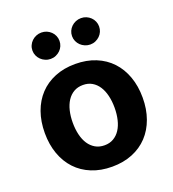

<svg xmlns="http://www.w3.org/2000/svg" viewBox="-140 -872 893 990"><g transform="rotate(-20 307.0 -377.5)"><path d="M38.4 -270.6Q38.4 -334.2 57 -386Q75.6 -437.9 110.4 -475Q145.2 -512.1 195 -532.3Q244.7 -552.6 306.8 -552.6Q369 -552.6 418.7 -532.3Q468.4 -512.1 503.2 -475Q538 -437.9 556.6 -386Q575.3 -334.2 575.3 -270.6Q575.3 -207.7 556.6 -155.9Q538 -104 503.2 -66.9Q468.4 -29.8 418.7 -9.6Q369 10.7 306.8 10.7Q244.7 10.7 195 -9.6Q145.2 -29.8 110.4 -66.9Q75.6 -104 57 -155.9Q38.4 -207.7 38.4 -270.6ZM192.1 -271.7Q192.1 -236.2 199.4 -205.8Q206.7 -175.4 221.2 -153.4Q235.8 -131.4 257.3 -119Q278.8 -106.5 307.5 -106.5Q335.6 -106.5 356.9 -119Q378.2 -131.4 392.6 -153.4Q407 -175.4 414.2 -205.8Q421.5 -236.2 421.5 -271.7Q421.5 -307.5 414.2 -337.7Q407 -367.9 392.6 -390.1Q378.2 -412.3 356.9 -424.7Q335.6 -437.1 307.5 -437.1Q278.8 -437.1 257.3 -424.7Q235.8 -412.3 221.2 -390.1Q206.7 -367.9 199.4 -337.7Q192.1 -307.5 192.1 -271.7ZM415.8 -764.6Q431.5 -764.6 444.8 -758.9Q458.1 -753.2 468.2 -743.4Q478.3 -733.7 484 -720.5Q489.7 -707.4 489.7 -692.5Q489.7 -677.6 484 -664.4Q478.3 -651.3 468.2 -641.5Q458.1 -631.7 444.8 -625.9Q431.5 -620 415.8 -620Q400.6 -620 386.9 -625.9Q373.2 -631.7 363.1 -641.5Q353 -651.3 347.1 -664.4Q341.3 -677.6 341.3 -692.5Q341.3 -707.4 347.1 -720.5Q353 -733.7 363.1 -743.4Q373.2 -753.2 386.9 -758.9Q400.6 -764.6 415.8 -764.6ZM198.5 -764.6Q214.1 -764.6 227.5 -758.9Q240.8 -753.2 250.9 -743.4Q261 -733.7 266.7 -720.5Q272.4 -707.4 272.4 -692.5Q272.4 -677.6 266.7 -664.4Q261 -651.3 250.9 -641.5Q240.8 -631.7 227.5 -625.9Q214.1 -620 198.5 -620Q183.2 -620 169.6 -625.9Q155.9 -631.7 145.8 -641.5Q135.7 -651.3 129.8 -664.4Q123.9 -677.6 123.9 -692.5Q123.9 -707.4 129.8 -720.5Q135.7 -733.7 145.8 -743.4Q155.9 -753.2 169.6 -758.9Q183.2 -764.6 198.5 -764.6Z"/></g></svg>

Font: Cannonade
Style: Bold
Weight: 700
Designer: Rasmus Andersson
Foundry: rsms
Version: Version 3.012;git-f93a4a705